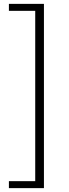

<svg xmlns="http://www.w3.org/2000/svg" viewBox="-20 -864 355 992"><path d="M26 72H162V-808H26V-844H207V108H26Z"/></svg>

Font: SpoqaHanSans-Light
Style: Regular
Weight: 300
Designer: [Spoqa Han Sans] Dong-huui Kim \uAE40 \uB3D9 \uD718  Younghwa Kang \uAC15 \uC601 \uD654  [Noto Sans] Ryoko NISHIZUKA \u8
Foundry: Spoqa (http://www.spoqa-han-sans.com)
Version: Version 2.000